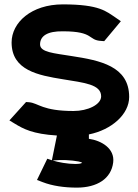

<svg xmlns="http://www.w3.org/2000/svg" viewBox="-20 -610 629 877"><path d="M443 -423 456 -422 532 -513 509 -529C465 -558 435 -590 267 -590C123 -590 33 -507 33 -416C33 -288 156 -266 267 -248C364 -232 442 -225 442 -170C442 -132 381 -103 316 -103C173 -103 156 -139 113 -143L99 -144L23 -60L46 -46C87 -21 129 2 240 9L217 122L196 115L149 212L175 222C219 239 273 247 331 247C424 247 488 206 497 132C505 68 443 32 386 24V4C490 -17 570 -88 570 -167C570 -308 437 -334 307 -354C227 -367 163 -371 163 -407C163 -446 197 -468 267 -467C412 -467 380 -426 443 -423ZM220 123 255 121C287 120 342 125 355 133C355 133 353 139 325 139C288 139 246 131 220 123Z"/></svg>

Font: Charger
Style: Hemi
Weight: 900
Designer: Jasper
Foundry: Cannot Into Space Fonts
Version: Version 0.99